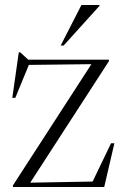

<svg xmlns="http://www.w3.org/2000/svg" viewBox="-20 -752 497 772"><path d="M32 0V-6.5L347.5 -494L96 -491L41.5 -358.5H29.5L55.5 -541.5H61.5L93.5 -512H418V-506L101.5 -17.5L352.5 -22L426.5 -176H440L399 0ZM224 -569 307.5 -732H380V-728.5L236 -569Z"/></svg>

Font: Newsreader Display Light
Style: Regular
Weight: 300
Designer: Hugues Gentile
Foundry: Production Type
Version: Version 1.001